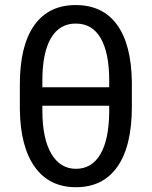

<svg xmlns="http://www.w3.org/2000/svg" viewBox="-20 -741 609 770"><path d="M508.8 -312.5Q508.8 -155.8 451.2 -73Q393.6 9.8 284.7 9.8Q177.7 9.8 119.6 -71.3Q61.5 -152.3 59.6 -302.7V-402.8Q59.6 -557.6 117.2 -639.2Q174.8 -720.7 283.7 -720.7Q392.1 -720.7 449.5 -641.6Q506.8 -562.5 508.8 -412.6ZM149.9 -391.1H418V-418Q418 -528.8 384 -587.6Q350.1 -646.5 283.7 -646.5Q218.3 -646.5 184.1 -587.6Q149.9 -528.8 149.9 -418ZM418 -316.9H149.9V-297.9Q149.9 -186 185.5 -125Q221.2 -64 284.7 -64Q348.1 -64 382.6 -122.6Q417 -181.2 418 -292Z"/></svg>

Font: Roboto
Style: Regular
Weight: 400
Designer: Google
Version: Version 2.134; 2016; ttfautohint (v1.6)